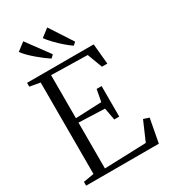

<svg xmlns="http://www.w3.org/2000/svg" viewBox="-232 -1092 1064 1203"><g transform="rotate(-30 300.0 -490.0)"><path d="M102.5 -40.5V-702L27.5 -715.5V-743H509.5L523.5 -596H484.5L444 -704L182 -709.5V-398L370 -406L386 -492H422V-271H386L370 -359L182 -366V-34.5L483.5 -45L543.5 -183.5L584 -170.5L552 0H26V-27.5ZM236.5 -798.5Q219.5 -809 197.5 -825.5Q175.5 -842 153 -861.2Q130.5 -880.5 111 -900Q91.5 -919.5 79.5 -936.5L137 -980.5L257 -817.5L237.5 -798.5ZM397 -798.5Q375.5 -813 348 -836.8Q320.5 -860.5 294.8 -887.2Q269 -914 253 -936.5L310.5 -980.5L417.5 -816L398 -798.5Z"/></g></svg>

Font: Merriweather 96pt Light
Style: Regular
Weight: 300
Version: Version 2.100